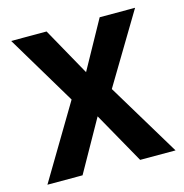

<svg xmlns="http://www.w3.org/2000/svg" viewBox="-86 -622 674 702"><g transform="rotate(-15 251.0 -271.0)"><path d="M175 -278 17 -542H151L252 -361L352 -542H486L327 -277L494 0H360L251 -194L142 0H9Z"/></g></svg>

Font: Noto Sans Telugu SemiCondensed SemiBold
Style: Regular
Weight: 600
Width: 4
Designer: Jelle Bosma - Monotype Design Team
Foundry: Monotype Imaging Inc.
Version: Version 2.005; ttfautohint (v1.8.4.7-5d5b)